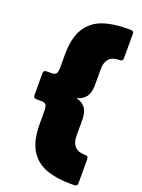

<svg xmlns="http://www.w3.org/2000/svg" viewBox="-173 -867 806 1093"><g transform="rotate(20 230.5 -320.5)"><path d="M398 150Q314 150 251 127Q188 104 153 47Q118 -10 118 -112V-185Q118 -218 109.5 -227Q101 -236 84 -236H52Q34 -236 34 -254V-387Q34 -405 52 -405H84Q101 -405 109.5 -414Q118 -423 118 -456V-529Q118 -631 153 -688Q188 -745 251 -768Q314 -791 398 -791H423Q441 -791 441 -773V-626Q441 -608 423 -608H421Q379 -608 358.5 -586Q338 -564 338 -524V-423Q338 -380 320.5 -355.5Q303 -331 265 -320Q303 -310 320.5 -285.5Q338 -261 338 -218V-117Q338 -77 358.5 -55Q379 -33 421 -33H423Q441 -33 441 -15V132Q441 150 423 150Z"/></g></svg>

Font: LINE Seed Sans App Heavy
Style: Regular
Weight: 900
Designer: LINE VX Design & Dalton Maag Ltd & Sandoll Inc
Foundry: Dalton Maag Ltd
Version: Version 1.003